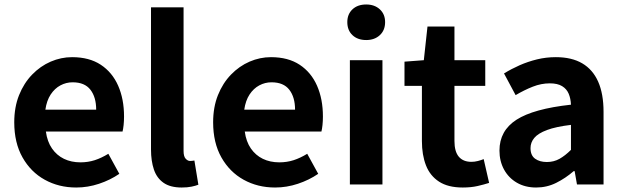

<svg xmlns="http://www.w3.org/2000/svg" viewBox="-20 -831 2810 865"><path d="M323.4 13.8Q244.9 13.8 181.7 -21.2Q118.5 -56.1 81.4 -121.9Q44.2 -187.7 44.2 -279.9Q44.2 -348.1 65.8 -402.2Q87.4 -456.3 124.6 -494.8Q161.8 -533.2 208.5 -553.4Q255.3 -573.5 304.7 -573.5Q382.1 -573.5 434 -539.3Q485.9 -505.1 512.4 -444.7Q538.8 -384.4 538.8 -306.4Q538.8 -285.9 536.9 -267.6Q534.9 -249.4 532.1 -238.4H186.7Q192.9 -192.8 214.2 -162.1Q235.4 -131.4 268.1 -115.5Q300.8 -99.6 342.6 -99.6Q376.6 -99.6 407 -109.4Q437.3 -119.3 468.1 -138.2L517.6 -47.9Q476.7 -19.8 426 -3Q375.4 13.8 323.4 13.8ZM184.4 -336.9H413.3Q413.3 -393.2 387.4 -426.7Q361.6 -460.2 307.1 -460.2Q278 -460.2 252.2 -446.4Q226.4 -432.6 208.4 -405.4Q190.4 -378.2 184.4 -336.9Z M798.5 13.8Q747.2 13.8 716.9 -7.4Q686.5 -28.5 673.4 -67.1Q660.3 -105.8 660.3 -157.3V-797.9H807V-151.3Q807 -125.9 816.5 -115.9Q826 -105.8 836 -105.8Q840.6 -105.8 844.6 -106.3Q848.6 -106.8 855.8 -107.8L873.7 1.2Q861.3 6.1 842.8 9.9Q824.3 13.8 798.5 13.8Z M1219.4 13.8Q1140.9 13.8 1077.7 -21.2Q1014.5 -56.1 977.4 -121.9Q940.2 -187.7 940.2 -279.9Q940.2 -348.1 961.8 -402.2Q983.4 -456.3 1020.6 -494.8Q1057.8 -533.2 1104.5 -553.4Q1151.3 -573.5 1200.7 -573.5Q1278.1 -573.5 1330 -539.3Q1381.9 -505.1 1408.4 -444.7Q1434.8 -384.4 1434.8 -306.4Q1434.8 -285.9 1432.9 -267.6Q1430.9 -249.4 1428.1 -238.4H1082.7Q1088.9 -192.8 1110.2 -162.1Q1131.4 -131.4 1164.1 -115.5Q1196.8 -99.6 1238.6 -99.6Q1272.6 -99.6 1303 -109.4Q1333.3 -119.3 1364.1 -138.2L1413.6 -47.9Q1372.7 -19.8 1322 -3Q1271.4 13.8 1219.4 13.8ZM1080.4 -336.9H1309.3Q1309.3 -393.2 1283.4 -426.7Q1257.6 -460.2 1203.1 -460.2Q1174 -460.2 1148.2 -446.4Q1122.4 -432.6 1104.4 -405.4Q1086.4 -378.2 1080.4 -336.9Z M1556.3 0V-559.8H1703V0ZM1629.9 -650.6Q1591.2 -650.6 1568 -672.6Q1544.7 -694.5 1544.7 -731.4Q1544.7 -767.1 1568 -789Q1591.2 -810.8 1629.9 -810.8Q1667.5 -810.8 1691.2 -789Q1715 -767.1 1715 -731.4Q1715 -694.5 1691.2 -672.6Q1667.5 -650.6 1629.9 -650.6Z M2064.9 13.8Q1998.7 13.8 1958.1 -12.6Q1917.4 -39 1899.1 -86Q1880.8 -133 1880.8 -195.4V-444.1H1802.3V-553.2L1889.4 -559.8L1905.9 -711.4H2027.4V-559.8H2166.2V-444.1H2027.4V-195.8Q2027.4 -148 2047.1 -124.9Q2066.8 -101.9 2103.8 -101.9Q2118 -101.9 2133.1 -105.7Q2148.2 -109.6 2159.1 -114.2L2183.6 -7Q2161.3 0.2 2131.8 7Q2102.3 13.8 2064.9 13.8Z M2395.4 13.8Q2345.9 13.8 2308.6 -7.9Q2271.4 -29.5 2250.8 -67.2Q2230.2 -105 2230.2 -152.6Q2230.2 -242.2 2306.9 -291.6Q2383.7 -341 2552.3 -359.4Q2551.2 -386.8 2542.1 -408.6Q2533 -430.4 2512.4 -442.9Q2491.8 -455.5 2457.1 -455.5Q2418.3 -455.5 2380.3 -440.5Q2342.3 -425.6 2303 -402.4L2250.7 -500.1Q2284.1 -520.7 2321.2 -537.1Q2358.3 -553.4 2399.3 -563.5Q2440.3 -573.5 2484.1 -573.5Q2555.4 -573.5 2603 -545.7Q2650.6 -517.8 2674.9 -463Q2699.1 -408.3 2699.1 -327V0H2579.4L2568.9 -59.9H2564.4Q2528.3 -28.4 2486 -7.3Q2443.8 13.8 2395.4 13.8ZM2443.7 -101.1Q2475.1 -101.1 2500.6 -115.4Q2526.1 -129.7 2552.3 -155.8V-268.4Q2484.4 -260.3 2444.2 -245.2Q2404 -230.1 2387.1 -209.7Q2370.1 -189.3 2370.1 -163.8Q2370.1 -130.8 2390.7 -116Q2411.3 -101.1 2443.7 -101.1Z"/></svg>

Font: Noto Sans TC
Style: Regular
Weight: 100
Designer: Ryoko NISHIZUKA 西塚涼子 (kana, bopomofo & ideographs); Paul D. Hunt (Latin, Greek & Cyrillic); Sandoll Communications 산돌커뮤니
Foundry: Adobe
Version: Version 2.004;hotconv 1.0.118;makeotfexe 2.5.65603